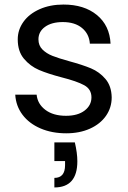

<svg xmlns="http://www.w3.org/2000/svg" viewBox="-20 -577 562 844"><path d="M47 -161H141Q145 -120 179.5 -94Q214 -68 270 -68Q322 -68 352 -91Q382 -114 382 -149Q382 -185 350 -202.5Q318 -220 251 -237Q190 -253 151.5 -269.5Q113 -286 85.5 -318.5Q58 -351 58 -404Q58 -446 83 -481Q108 -516 154 -536.5Q200 -557 259 -557Q350 -557 406 -511Q462 -465 466 -385H375Q372 -428 340.5 -454Q309 -480 256 -480Q207 -480 178 -459Q149 -438 149 -404Q149 -377 166.5 -359.5Q184 -342 210.5 -331.5Q237 -321 284 -308Q343 -292 380 -276.5Q417 -261 443.5 -230Q470 -199 471 -149Q471 -104 446 -68Q421 -32 375.5 -11.5Q330 9 271 9Q208 9 158 -12.5Q108 -34 79 -72.5Q50 -111 47 -161ZM320 132Q320 247 219 247V205Q266 205 266 149V131H219V49H309Q320 96 320 132Z"/></svg>

Font: Poppins A&M
Style: Regular-A&M
Weight: 400
Designer: Ninad Kale (Devanagari), Jonny Pinhorn (Latin)
Foundry: Indian Type Foundry
Version: 4.004